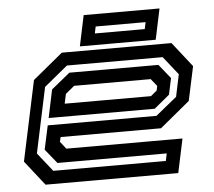

<svg xmlns="http://www.w3.org/2000/svg" viewBox="-50 -743 888 797"><g transform="rotate(-5 394.0 -344.0)"><path d="M680 -540 761 -437 730.5 -294.5 606 -191.5H187.5L183 -172L207 -141.5H691L661 0H108L27 -103L98 -437L223 -540ZM638.5 -485H239.5L141.5 -404.5L83.5 -132L145 -54.5H614L620.5 -85.5H165L117 -145L138.5 -244.5H591.5L679.5 -316L699 -408.5ZM618 -454.5 665.5 -395.5 651 -327.5 587 -274.5H145L169.5 -391.5L247 -454.5ZM581 -398.5H262L225 -368L216.5 -328H576L601.5 -349L605.5 -368ZM300 -559.5 327 -687.5H643L616 -559.5ZM366.5 -607.5H574.5L580.5 -636H372.5Z"/></g></svg>

Font: Tourney Expanded SemiBold
Style: Italic
Weight: 600
Width: 7
Italic angle: -12°
Designer: Tyler Finck
Foundry: Etcetera Type Co
Version: Version 1.010; ttfautohint (v1.8.3)